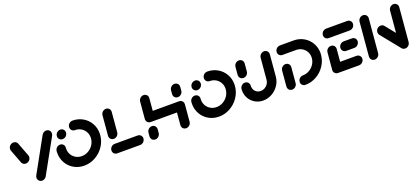

<svg xmlns="http://www.w3.org/2000/svg" viewBox="28 -1347 4709 2175"><g transform="rotate(-20 2382.5 -259.0)"><path d="M245.2 -304.8Q245.2 -288.9 236.9 -275Q228.5 -261.1 214.4 -253Q200.4 -244.8 184.4 -244.8Q168.1 -244.8 155.6 -253.3Q143 -261.9 137 -275.9L75.6 -438.1Q71.5 -448.1 71.5 -458.5Q71.5 -474.4 79.8 -488.3Q88.1 -502.2 102.2 -510.4Q116.3 -518.5 132.2 -518.5Q148.5 -518.5 161.3 -510Q174.1 -501.5 179.6 -487.4L241.1 -325.2Q245.2 -315.2 245.2 -304.8ZM292.2 0Q277.8 0 266.1 -6.9Q254.4 -13.7 247.8 -25.2Q241.1 -36.7 241.1 -50.7Q241.1 -66.3 249.3 -80.4L474.4 -487.8Q483 -501.9 497.2 -510.4Q511.5 -518.9 527.4 -518.9Q541.5 -518.9 553.1 -512.2Q564.8 -505.6 571.5 -494.1Q578.1 -482.6 578.1 -468.5Q578.1 -453 570.4 -438.5L344.8 -31.1Q336.7 -17 322.4 -8.5Q308.1 0 292.2 0Z M619.6 -413.3Q619.6 -429.6 628 -443.5Q636.3 -457.4 650.4 -465.6Q664.4 -473.7 680.4 -473.7Q702.2 -473.7 716.9 -459.1Q731.5 -444.4 731.5 -423Q731.5 -406.7 723.1 -392.8Q714.8 -378.9 700.7 -370.7Q686.7 -362.6 670.7 -362.6Q648.9 -362.6 634.3 -377.2Q619.6 -391.9 619.6 -413.3ZM784.8 -461.9Q784.8 -478.1 793.1 -492Q801.5 -505.9 815.6 -514.1Q829.6 -522.2 845.6 -522.2Q913 -522.2 968.1 -490.6Q1023.3 -458.9 1055 -404.1Q1086.7 -349.3 1086.7 -283Q1086.7 -271.5 1085.6 -259.3Q1079.3 -187.8 1038.7 -127.4Q998.1 -67 934.6 -31.7Q871.1 3.7 799.6 3.7Q731.9 3.7 676.7 -28Q621.5 -59.6 590 -114.6Q558.5 -169.6 558.5 -235.9Q558.5 -247.8 559.6 -259.3Q561.1 -274.4 569.6 -287.2Q578.1 -300 591.5 -307.4Q604.8 -314.8 620 -314.8Q635.2 -314.8 647.4 -307.4Q659.6 -300 665.9 -287.2Q672.2 -274.4 670.7 -259.3Q670 -250.4 670 -245.6Q670 -207.4 688.1 -175.7Q706.3 -144.1 738.1 -125.7Q770 -107.4 809.3 -107.4Q850.7 -107.4 887.4 -127.8Q924.1 -148.1 947.4 -183Q970.7 -217.8 974.4 -259.3Q975.2 -268.1 975.2 -273Q975.2 -311.1 957 -342.8Q938.9 -374.4 907 -392.8Q875.2 -411.1 835.9 -411.1Q814.1 -411.1 799.4 -425.7Q784.8 -440.4 784.8 -461.9Z M1533 -60.4Q1533 -44.1 1524.6 -30.2Q1516.3 -16.3 1502.2 -8.1Q1488.1 0 1472.2 0H1196.3Q1174.4 0 1159.8 -14.6Q1145.2 -29.3 1145.2 -50.7Q1145.2 -67 1153.5 -80.9Q1161.9 -94.8 1175.9 -103Q1190 -111.1 1205.9 -111.1H1481.9Q1503.7 -111.1 1518.3 -96.5Q1533 -81.9 1533 -60.4ZM1216.7 -167.4Q1201.5 -167.4 1189.3 -174.8Q1177 -182.2 1170.7 -195Q1164.4 -207.8 1165.9 -223L1186.7 -463Q1188.1 -478.1 1196.7 -490.9Q1205.2 -503.7 1218.5 -511.1Q1231.9 -518.5 1247 -518.5Q1262.2 -518.5 1274.4 -511.1Q1286.7 -503.7 1293 -490.9Q1299.3 -478.1 1297.8 -463L1277 -223Q1275.6 -207.8 1267 -195Q1258.5 -182.2 1245.2 -174.8Q1231.9 -167.4 1216.7 -167.4Z M1655.6 0Q1640.4 0 1628.3 -7.4Q1616.3 -14.8 1610 -27.6Q1603.7 -40.4 1604.8 -55.6L1608.9 -100Q1610 -115.2 1618.7 -128Q1627.4 -140.7 1640.7 -148.1Q1654.1 -155.6 1669.3 -155.6Q1684.4 -155.6 1696.5 -148.1Q1708.5 -140.7 1714.8 -128Q1721.1 -115.2 1720 -100L1715.9 -55.6Q1714.8 -40.4 1706.1 -27.6Q1697.4 -14.8 1684.1 -7.4Q1670.7 0 1655.6 0ZM1700.7 -518.5Q1715.9 -518.5 1728.1 -511.1Q1740.4 -503.7 1746.7 -490.9Q1753 -478.1 1751.5 -463L1733.7 -259.3Q1732.6 -244.1 1723.9 -231.3Q1715.2 -218.5 1701.9 -211.1Q1688.5 -203.7 1673.3 -203.7Q1658.1 -203.7 1646.1 -211.1Q1634.1 -218.5 1627.8 -231.3Q1621.5 -244.1 1622.6 -259.3L1640.4 -463Q1641.9 -478.1 1650.4 -490.9Q1658.9 -503.7 1672.2 -511.1Q1685.6 -518.5 1700.7 -518.5ZM2045.9 -203.7H1673.3L1683 -314.8H2055.6ZM2055.6 -314.8Q2070.7 -314.8 2083 -307.4Q2095.2 -300 2101.5 -287.2Q2107.8 -274.4 2106.3 -259.3L2088.5 -55.6Q2087.4 -40.4 2078.7 -27.6Q2070 -14.8 2056.7 -7.4Q2043.3 0 2028.1 0Q2013 0 2000.9 -7.4Q1988.9 -14.8 1982.6 -27.6Q1976.3 -40.4 1977.4 -55.6L1995.2 -259.3Q1996.7 -274.4 2005.2 -287.2Q2013.7 -300 2027 -307.4Q2040.4 -314.8 2055.6 -314.8ZM2060 -363Q2044.8 -363 2032.8 -370.4Q2020.7 -377.8 2014.4 -390.6Q2008.1 -403.3 2009.3 -418.5L2013 -463Q2014.4 -478.1 2023 -490.9Q2031.5 -503.7 2044.8 -511.1Q2058.1 -518.5 2073.3 -518.5Q2088.5 -518.5 2100.7 -511.1Q2113 -503.7 2119.3 -490.9Q2125.6 -478.1 2124.1 -463L2120.4 -418.5Q2119.3 -403.3 2110.6 -390.6Q2101.9 -377.8 2088.5 -370.4Q2075.2 -363 2060 -363Z M2244.1 -413.3Q2244.1 -429.6 2252.4 -443.5Q2260.7 -457.4 2274.8 -465.6Q2288.9 -473.7 2304.8 -473.7Q2326.7 -473.7 2341.3 -459.1Q2355.9 -444.4 2355.9 -423Q2355.9 -406.7 2347.6 -392.8Q2339.3 -378.9 2325.2 -370.7Q2311.1 -362.6 2295.2 -362.6Q2273.3 -362.6 2258.7 -377.2Q2244.1 -391.9 2244.1 -413.3ZM2409.3 -461.9Q2409.3 -478.1 2417.6 -492Q2425.9 -505.9 2440 -514.1Q2454.1 -522.2 2470 -522.2Q2537.4 -522.2 2592.6 -490.6Q2647.8 -458.9 2679.4 -404.1Q2711.1 -349.3 2711.1 -283Q2711.1 -271.5 2710 -259.3Q2703.7 -187.8 2663.1 -127.4Q2622.6 -67 2559.1 -31.7Q2495.6 3.7 2424.1 3.7Q2356.3 3.7 2301.1 -28Q2245.9 -59.6 2214.4 -114.6Q2183 -169.6 2183 -235.9Q2183 -247.8 2184.1 -259.3Q2185.6 -274.4 2194.1 -287.2Q2202.6 -300 2215.9 -307.4Q2229.3 -314.8 2244.4 -314.8Q2259.6 -314.8 2271.9 -307.4Q2284.1 -300 2290.4 -287.2Q2296.7 -274.4 2295.2 -259.3Q2294.4 -250.4 2294.4 -245.6Q2294.4 -207.4 2312.6 -175.7Q2330.7 -144.1 2362.6 -125.7Q2394.4 -107.4 2433.7 -107.4Q2475.2 -107.4 2511.9 -127.8Q2548.5 -148.1 2571.9 -183Q2595.2 -217.8 2598.9 -259.3Q2599.6 -268.1 2599.6 -273Q2599.6 -311.1 2581.5 -342.8Q2563.3 -374.4 2531.5 -392.8Q2499.6 -411.1 2460.4 -411.1Q2438.5 -411.1 2423.9 -425.7Q2409.3 -440.4 2409.3 -461.9Z M2832.2 -313.3Q2817 -313.3 2805 -320.7Q2793 -328.1 2786.7 -340.9Q2780.4 -353.7 2781.5 -368.9L2789.6 -463Q2791.1 -478.1 2799.6 -490.9Q2808.1 -503.7 2821.5 -511.1Q2834.8 -518.5 2850 -518.5Q2865.2 -518.5 2877.4 -511.1Q2889.6 -503.7 2895.9 -490.9Q2902.2 -478.1 2900.7 -463L2892.6 -368.9Q2891.5 -353.7 2882.8 -340.9Q2874.1 -328.1 2860.7 -320.7Q2847.4 -313.3 2832.2 -313.3ZM3153.3 -518.1Q3168.5 -518.1 3180.7 -510.7Q3193 -503.3 3199.3 -490.6Q3205.6 -477.8 3204.1 -462.6L3181.5 -203Q3176.7 -146.3 3144.4 -98.9Q3112.2 -51.5 3062.2 -23.9Q3012.2 3.7 2956.7 3.7Q2904.1 3.7 2860.7 -21.1Q2817.4 -45.9 2792.4 -89.1Q2767.4 -132.2 2767.4 -184.8Q2767.4 -190.4 2768.1 -203Q2769.3 -218.1 2778 -230.9Q2786.7 -243.7 2800 -251.1Q2813.3 -258.5 2828.5 -258.5Q2843.7 -258.5 2855.7 -251.1Q2867.8 -243.7 2874.1 -230.9Q2880.4 -218.1 2879.3 -203Q2878.9 -200 2878.9 -194.1Q2878.9 -170 2890.4 -150.2Q2901.9 -130.4 2921.9 -118.9Q2941.9 -107.4 2966.3 -107.4Q2992.2 -107.4 3015.2 -120.2Q3038.1 -133 3053.1 -155Q3068.1 -177 3070.4 -203L3093 -462.6Q3094.4 -477.8 3103 -490.6Q3111.5 -503.3 3124.8 -510.7Q3138.1 -518.1 3153.3 -518.1Z M3332.6 -298.5Q3347.8 -298.5 3359.8 -291.1Q3371.9 -283.7 3378.1 -270.9Q3384.4 -258.1 3383 -243L3366.7 -55.6Q3365.6 -40.4 3356.9 -27.6Q3348.1 -14.8 3334.8 -7.4Q3321.5 0 3306.3 0Q3291.1 0 3279.1 -7.4Q3267 -14.8 3260.7 -27.6Q3254.4 -40.4 3255.6 -55.6L3271.9 -243Q3273.3 -258.1 3282 -270.9Q3290.7 -283.7 3304.1 -291.1Q3317.4 -298.5 3332.6 -298.5ZM3414.4 -50.7Q3414.4 -67 3422.8 -80.9Q3431.1 -94.8 3445.2 -103Q3459.3 -111.1 3475.2 -111.1Q3515.2 -111.1 3551.1 -131.1Q3587 -151.1 3610 -185.2Q3633 -219.3 3636.3 -259.6Q3637 -268.5 3637 -273Q3637 -310 3619.1 -340.7Q3601.1 -371.5 3570 -389.4Q3538.9 -407.4 3501.1 -407.4H3336.3Q3314.4 -407.4 3299.8 -422Q3285.2 -436.7 3285.2 -458.1Q3285.2 -474.4 3293.5 -488.3Q3301.9 -502.2 3315.9 -510.4Q3330 -518.5 3345.9 -518.5H3510.7Q3577 -518.5 3631.5 -487.2Q3685.9 -455.9 3717.2 -401.9Q3748.5 -347.8 3748.5 -282.6Q3748.5 -271.5 3747.4 -259.6Q3741.1 -188.9 3701.1 -129.3Q3661.1 -69.6 3598.5 -34.8Q3535.9 0 3465.6 0Q3443.7 0 3429.1 -14.6Q3414.4 -29.3 3414.4 -50.7Z M3807 -51.9 3825.6 -261.1Q3826.7 -276.3 3835.4 -289.1Q3844.1 -301.9 3857.4 -309.3Q3870.7 -316.7 3885.9 -316.7Q3901.1 -316.7 3913.1 -309.3Q3925.2 -301.9 3931.5 -289.1Q3937.8 -276.3 3936.7 -261.1L3918.1 -51.9ZM4171.9 -60.4Q4171.9 -44.1 4163.5 -30.2Q4155.2 -16.3 4141.1 -8.1Q4127 0 4111.1 0H3858.1Q3836.3 0 3821.7 -14.6Q3807 -29.3 3807 -50.7Q3807 -67 3815.4 -80.9Q3823.7 -94.8 3837.8 -103Q3851.9 -111.1 3867.8 -111.1H4120.7Q4142.6 -111.1 4157.2 -96.5Q4171.9 -81.9 4171.9 -60.4ZM3979.6 -254.4Q3979.6 -270.7 3988 -284.6Q3996.3 -298.5 4010.4 -306.7Q4024.4 -314.8 4040.4 -314.8H4138.5Q4160.4 -314.8 4175 -300.4Q4189.6 -285.9 4189.6 -264.4Q4189.6 -248.1 4181.3 -234.3Q4173 -220.4 4158.9 -212Q4144.8 -203.7 4128.9 -203.7H4030.7Q4008.9 -203.7 3994.3 -218.3Q3979.6 -233 3979.6 -254.4ZM3842.6 -458.1Q3842.6 -474.4 3850.9 -488.3Q3859.3 -502.2 3873.3 -510.4Q3887.4 -518.5 3903.3 -518.5H4156.3Q4178.1 -518.5 4192.8 -504.1Q4207.4 -489.6 4207.4 -468.1Q4207.4 -451.9 4199.1 -438Q4190.7 -424.1 4176.7 -415.7Q4162.6 -407.4 4146.7 -407.4H3893.7Q3871.9 -407.4 3857.2 -422Q3842.6 -436.7 3842.6 -458.1Z M4300.7 0Q4285.6 0 4273.5 -7.4Q4261.5 -14.8 4255.2 -27.6Q4248.9 -40.4 4250 -55.6L4285.6 -463Q4287 -478.1 4295.6 -490.9Q4304.1 -503.7 4317.4 -511.1Q4330.7 -518.5 4345.9 -518.5Q4361.1 -518.5 4373.3 -511.1Q4385.6 -503.7 4391.9 -490.9Q4398.1 -478.1 4396.7 -463L4361.1 -55.6Q4360 -40.4 4351.3 -27.6Q4342.6 -14.8 4329.3 -7.4Q4315.9 0 4300.7 0ZM4433.7 -279.6Q4433.7 -295.6 4442 -309.4Q4450.4 -323.3 4464.3 -331.5Q4478.1 -339.6 4494.1 -339.6Q4506.3 -339.6 4516.7 -334.8Q4527 -330 4534.1 -321.1L4722.2 -88.1L4632.6 -14.1L4444.4 -247Q4433.7 -260.7 4433.7 -279.6ZM4668.5 0Q4653.3 0 4641.3 -7.4Q4629.3 -14.8 4623 -27.6Q4616.7 -40.4 4617.8 -55.6L4653.3 -463Q4654.8 -478.1 4663.3 -490.9Q4671.9 -503.7 4685.2 -511.1Q4698.5 -518.5 4713.7 -518.5Q4728.9 -518.5 4741.1 -511.1Q4753.3 -503.7 4759.6 -490.9Q4765.9 -478.1 4764.4 -463L4728.9 -55.6Q4727.8 -40.4 4719.1 -27.6Q4710.4 -14.8 4697 -7.4Q4683.7 0 4668.5 0Z"/></g></svg>

Font: 26F Galaxy Sans Black
Style: Italic
Weight: 900
Italic angle: -5°
Designer: C₂₉H₂₅N₃O₅
Version: Version 1.200